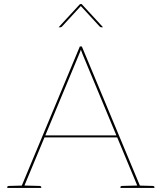

<svg xmlns="http://www.w3.org/2000/svg" viewBox="-20 -930 800 950"><path d="M83 0 375 -700H385L677 0H668Q666 0 664.5 -1.5Q663 -3 662 -5L388 -663Q387 -667 384 -674Q381 -681 380 -684Q379 -681 376.5 -674Q374 -667 372 -663L98 -5Q97 -3 95.5 -1.5Q94 0 91 0ZM89 0V-11H102V0ZM194 -250 196 -260H563L565 -250ZM656 0V-11H669V0ZM16 0V-5Q16 -7 18.5 -8.5Q21 -10 23 -10L100 -12L101 0ZM99 0 100 -12 177 -10Q179 -10 181.5 -8.5Q184 -7 184 -5V0ZM576 0V-5Q576 -7 578.5 -8.5Q581 -10 583 -10L660 -12L661 0ZM659 0 660 -12 737 -10Q739 -10 741.5 -8.5Q744 -7 744 -5V0ZM270 -795 376 -910H384L490 -795H481Q477 -795 473 -799L380 -900L287 -799Q286 -798 284 -796.5Q282 -795 279 -795Z"/></svg>

Font: Aleo Thin
Style: Regular
Weight: 250
Designer: Alessio Laiso
Foundry: Alessio Laiso
Version: Version 2.001;gftools[0.9.29]